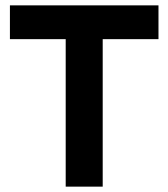

<svg xmlns="http://www.w3.org/2000/svg" viewBox="-20 -696 627 716"><path d="M363 -550H571V-676H17V-550H225V0H363Z"/></svg>

Font: Fog Sans
Style: Bold
Weight: 700
Foundry: Intel Corporation
Version: Version 1.00